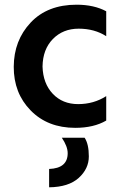

<svg xmlns="http://www.w3.org/2000/svg" viewBox="-20 -535 510 817"><path d="M340 51Q358 78 358 130.5Q358 183 315 222Q272 261 189 262V184Q268 181 268 117Q268 88 243 51ZM300 9Q183 9 110.5 -65Q38 -139 38.5 -251Q39 -363 110.5 -439Q182 -515 306 -515Q380 -515 432 -487V-381Q382 -413 315 -413Q248 -413 205 -369Q162 -325 161 -252Q163 -180 204.5 -136Q246 -92 312.5 -92Q379 -92 432 -126V-22Q379 9 300 9Z"/></svg>

Font: Hind Mysuru SemiBold
Style: Regular
Weight: 600
Designer: Manushi Parikh, Hitesh Malaviya
Foundry: Indian Type Foundry
Version: Version 0.703;PS 1.0;hotconv 1.0.86;makeotf.lib2.5.63406